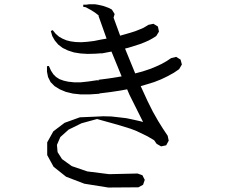

<svg xmlns="http://www.w3.org/2000/svg" viewBox="-20 -838 1040 884"><path d="M666 -652.3 646.5 -643.6 624 -634.8 574.2 -619.1 555.7 -614.3 602.5 -500 635.7 -508.8 668 -519.5 697.3 -531.2 722.7 -543 747.1 -556.6 767.6 -570.3 791 -576.2 811.5 -563.5 817.4 -541 804.7 -519.5 780.3 -502.9 752 -487.3 721.7 -472.7 689.5 -460 654.3 -449.2 627.9 -441.4 659.2 -373 683.6 -324.2 708 -281.2 730.5 -245.1 752 -212.9 756.8 -190.4 745.1 -168.9 721.7 -164.1 701.2 -175.8 689.5 -192.4 658.2 -210.9 609.4 -234.4 582 -245.1 521.5 -263.7 426.8 -290 355.5 -270.5 295.9 -241.2 257.8 -207 242.2 -170.9 245.1 -137.7 265.6 -105.5 310.5 -73.2 381.8 -48.8 482.4 -36.1 613.3 -39.1 635.7 -31.2 646.5 -9.8 638.7 12.7 617.2 24.4 478.5 25.4 368.2 7.8 284.2 -24.4 226.6 -70.3 197.3 -124V-182.6L225.6 -233.4L277.3 -272.5L347.7 -297.9L416 -300.8L455.1 -302.7L492.2 -301.8L527.3 -297.9L561.5 -293.9L593.8 -287.1L624 -280.3L638.7 -276.4L576.2 -401.4L565.4 -426.8L533.2 -420.9L488.3 -414.1L440.4 -408.2L435.5 -406.2L391.6 -403.3H351.6L315.4 -407.2L283.2 -415L254.9 -426.8L231.4 -441.4L212.9 -460L201.2 -483.4L196.3 -507.8V-533.2L205.1 -534.2L214.8 -512.7L225.6 -496.1L238.3 -483.4L253.9 -473.6L272.5 -466.8L293.9 -461.9L321.3 -459H351.6L387.7 -462.9L427.7 -468.8L433.6 -466.8V-470.7L479.5 -476.6L522.5 -483.4L540 -486.3L493.2 -600.6L447.3 -591.8V-592.8L419.9 -590.8L383.8 -589.8L350.6 -591.8L320.3 -596.7L293 -605.5L268.6 -617.2L248 -632.8L232.4 -651.4L220.7 -671.9L213.9 -695.3L222.7 -699.2L236.3 -682.6L252 -668.9L267.6 -660.2L286.1 -652.3L305.7 -647.5L328.1 -644.5L353.5 -643.6L381.8 -645.5L413.1 -649.4L447.3 -656.2L470.7 -660.2L433.6 -764.6L435.5 -765.6L417 -780.3L396.5 -793L375 -804.7L363.3 -806.6V-816.4H377L389.6 -818.4H403.3H417L429.7 -816.4L443.4 -813.5L456.1 -810.5L469.7 -805.7L482.4 -800.8L495.1 -793.9L507.8 -773.4L502.9 -756.8L533.2 -673.8L557.6 -680.7L581.1 -687.5L602.5 -694.3L622.1 -702.1L638.7 -709L652.3 -716.8L663.1 -723.6L686.5 -728.5L707 -715.8L711.9 -692.4L699.2 -671.9L683.6 -662.1Z"/></svg>

Font: Kurinto Seri
Style: Regular
Weight: 400
Designer: Kurinto was developed by Clint Goss from a range of fonts that are compatible with the SIL Open Font License Version 1.1
Foundry: Clinton F. Goss
Version: Version 2.196; July 25, 2020